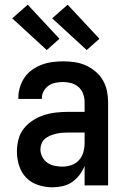

<svg xmlns="http://www.w3.org/2000/svg" viewBox="-20 -789 540 817"><path d="M203 8Q173 8 143 -1.5Q113 -11 92 -32.5Q71 -54 61.5 -83.5Q52 -113 52 -144Q52 -170 58.5 -195.5Q65 -221 81 -241.5Q97 -262 119.5 -276.5Q142 -291 166.5 -299Q191 -307 217 -310Q243 -313 269 -313H340V-354Q340 -372 334 -389Q328 -406 315 -418Q302 -430 284.5 -435Q267 -440 249 -440Q233 -440 217 -437Q201 -434 187.5 -425Q174 -416 166 -401.5Q158 -387 158 -371V-368H58V-373Q58 -396 65 -418.5Q72 -441 85 -460Q98 -479 117.5 -492.5Q137 -506 158.5 -514Q180 -522 203 -525Q226 -528 249 -528Q273 -528 297.5 -524.5Q322 -521 344.5 -511Q367 -501 386 -485Q405 -469 417.5 -448Q430 -427 435 -402.5Q440 -378 440 -354V0H340V-83Q332 -63 318.5 -45Q305 -27 287 -14.5Q269 -2 247 3Q225 8 203 8ZM246 -80Q265 -80 284 -86.5Q303 -93 316 -107.5Q329 -122 334.5 -141Q340 -160 340 -180V-225H269Q256 -225 243.5 -224Q231 -223 218.5 -220Q206 -217 194 -212Q182 -207 172 -199Q162 -191 157 -178.5Q152 -166 152 -153Q152 -137 160 -121.5Q168 -106 181.5 -96.5Q195 -87 212 -83.5Q229 -80 246 -80ZM349 -576 202 -711 268 -769 403 -624ZM179 -576 32 -711 98 -769 233 -624Z"/></svg>

Font: Iosevka Term Curly Semibold
Style: Regular
Weight: 600
Designer: Belleve Invis
Foundry: Belleve Invis
Version: Version 32.3.0